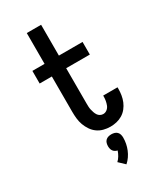

<svg xmlns="http://www.w3.org/2000/svg" viewBox="-241 -821 982 1160"><g transform="rotate(-30 250.0 -241.0)"><path d="M311 8Q287 8 264 2Q241 -4 222 -17.5Q203 -31 189.5 -51Q176 -71 168 -93Q160 -115 157.5 -138.5Q155 -162 155 -186V-432H70V-520H155V-735H255V-520H420V-432H255V-186Q255 -175 255.5 -163.5Q256 -152 258.5 -141.5Q261 -131 264.5 -120.5Q268 -110 274 -100.5Q280 -91 290 -85.5Q300 -80 311 -80Q326 -80 338 -89.5Q350 -99 355.5 -113Q361 -127 363.5 -142Q366 -157 366 -172V-177H466V-167Q466 -145 462.5 -123Q459 -101 450.5 -80.5Q442 -60 428 -42.5Q414 -25 395 -13.5Q376 -2 354.5 3Q333 8 311 8ZM280 253 239 214Q252 202 261 186.5Q270 171 276 154Q267 152 259.5 147.5Q252 143 247 136Q242 129 240 120Q238 111 238 103Q238 92 241 81.5Q244 71 251.5 63.5Q259 56 269.5 53Q280 50 291 50Q302 50 312.5 53Q323 56 330.5 63.5Q338 71 341 81.5Q344 92 344 103Q344 124 340 144.5Q336 165 328 184.5Q320 204 308 221.5Q296 239 280 253Z"/></g></svg>

Font: Iosevka Custom Semibold
Style: Regular
Weight: 600
Designer: Belleve Invis
Foundry: Belleve Invis
Version: Version 27.0.2; ttfautohint (v1.8.4)